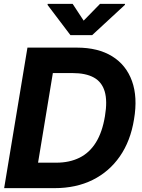

<svg xmlns="http://www.w3.org/2000/svg" viewBox="-20 -974 734 994"><path d="M262.7 0H69.8L91.8 -131.8H271.5Q339.8 -131.8 391.6 -157.5Q443.4 -183.1 476.6 -236.6Q509.8 -290 523.4 -373Q536.6 -451.7 522 -500.7Q507.3 -549.8 465.6 -572.8Q423.8 -595.7 355.5 -595.7H165L187.5 -727.5H377.9Q487.8 -727.5 560.5 -682.6Q633.3 -637.7 663.3 -554.4Q693.4 -471.2 673.8 -356Q655.8 -244.1 600.6 -164.6Q545.4 -85 459.7 -42.5Q374 0 262.7 0ZM275.4 -727.5 155.3 0H1.5L122.1 -727.5ZM356 -954.1 413.1 -867.2 498 -954.1H627.4L626.5 -948.7L457 -792H344.7L226.1 -948.7L227.1 -954.1Z"/></svg>

Font: Inter Tight
Style: Bold Italic
Weight: 700
Italic angle: -9.39999°
Designer: Rasmus Andersson
Foundry: rsms
Version: Version 3.004